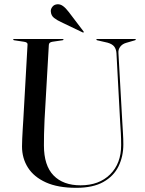

<svg xmlns="http://www.w3.org/2000/svg" viewBox="-20 -887 694 920"><path d="M556 -297.5 538 -633Q536.5 -652 527.2 -664Q518 -676 495.5 -682.5L445.5 -694Q441.5 -695.5 441.5 -697Q441.5 -700 445.5 -700H627Q631 -700 631 -697Q631 -695 625 -693.5L584 -681.5Q566.5 -676.5 556.2 -663.2Q546 -650 547.5 -633L566 -302.5Q567.5 -275.5 569.2 -249Q571 -222.5 571 -195Q571 -137.5 548 -90.2Q525 -43 475.2 -15Q425.5 13 345.5 13Q257.5 13 200 -13Q142.5 -39 114 -83.8Q85.5 -128.5 85.5 -185.5Q85.5 -200 86.5 -223.2Q87.5 -246.5 89 -270.2Q90.5 -294 91.5 -310L112 -674Q113 -684.5 94.5 -687L48 -694Q43 -695 43 -697Q43 -700 47 -700H280Q284.5 -700 284.5 -697Q284.5 -695 279.5 -694L231.5 -687Q214.5 -684.5 214 -672L193.5 -313.5Q191.5 -275.5 191 -243.8Q190.5 -212 190.5 -190Q190.5 -94 236.5 -46.5Q282.5 1 366 1Q454.5 1 507.5 -51.2Q560.5 -103.5 560.5 -192Q560.5 -223 559 -249.5Q557.5 -276 556 -297.5ZM309.5 -829.5 379.5 -737.5Q382.5 -734.5 381 -732Q379.5 -730 375.5 -732L272 -781.5Q253.5 -790 239 -801.2Q224.5 -812.5 223.5 -832.5Q222.5 -843.5 231 -854.5Q239.5 -865.5 255 -866.5Q269 -867.5 282.2 -857.8Q295.5 -848 309.5 -829.5Z"/></svg>

Font: Fraunces 144pt S000
Style: Regular
Weight: 400
Version: Version 1.000; ttfautohint (v1.8.3)